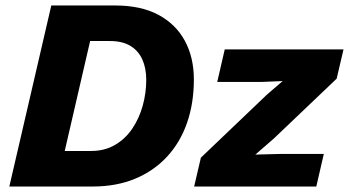

<svg xmlns="http://www.w3.org/2000/svg" viewBox="-20 -680 1272 700"><path d="M14 0 167 -660H400Q494 -660 557.6 -625.9Q621.2 -591.8 654 -531.1Q686.8 -470.4 686.8 -390Q686.8 -303.4 661.8 -231.8Q636.8 -160.2 588.7 -108.4Q540.6 -56.6 472.4 -28.3Q404.2 0 317.6 0ZM216 -129.6H312.2Q362 -129.6 399.9 -152Q437.8 -174.4 462.8 -211.8Q487.8 -249.2 500.5 -295.3Q513.2 -341.4 513.2 -388.8Q513.2 -431.6 498.8 -463.4Q484.4 -495.2 455.2 -512.8Q426 -530.4 381 -530.4H308.6ZM687.8 0 712.4 -105.2 953.8 -335.6 1010.6 -384.4 931.6 -381.2H772L799.4 -500H1232.4L1207.4 -393.2L978.2 -174.8L911 -116.4L1003.4 -118.8H1160.6L1133.2 0Z"/></svg>

Font: Work Sans
Style: Italic
Weight: 400
Italic angle: -13°
Designer: Wei Huang
Foundry: Wei Huang
Version: Version 2.012